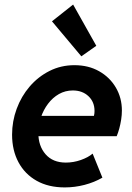

<svg xmlns="http://www.w3.org/2000/svg" viewBox="-20 -818 581 846"><path d="M265.6 7.8Q193.4 7.8 141.4 -21.5Q89.4 -50.8 61.3 -103.3Q33.2 -155.8 33.2 -224.6Q33.2 -283.7 53.5 -338.6Q73.7 -393.6 110.8 -436.8Q147.9 -480 198.2 -505.4Q248.5 -530.8 308.1 -530.8Q369.6 -530.8 416.7 -504.2Q463.9 -477.5 490.5 -432.1Q517.1 -386.7 517.1 -331.1Q517.1 -311.5 513.9 -291Q510.7 -270.5 505.6 -251.7Q500.5 -232.9 494.1 -217.8H127.9L145 -307.6H394Q395.5 -313.5 396 -319.1Q396.5 -324.7 396.5 -329.1Q396.5 -369.1 369.6 -394.3Q342.8 -419.4 300.8 -419.4Q267.6 -419.4 239.7 -403.6Q211.9 -387.7 191.7 -360.8Q171.4 -334 160.2 -300.5Q148.9 -267.1 148.9 -232.4Q148.9 -174.8 180.9 -138.2Q212.9 -101.6 270 -101.6Q303.7 -101.6 336.2 -113Q368.7 -124.5 388.2 -141.1L431.2 -35.2Q395.5 -14.6 352.5 -3.4Q309.6 7.8 265.6 7.8ZM338.4 -569.8 209 -724.1 302.2 -797.9 404.3 -616.2Z"/></svg>

Font: Reddit Sans
Style: Bold Italic
Weight: 700
Italic angle: -11.25°
Designer: Stephen Hutchings
Version: Version 1.013